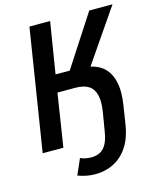

<svg xmlns="http://www.w3.org/2000/svg" viewBox="-130 -795 886 1076"><g transform="rotate(-15 313.5 -257.5)"><path d="M288 190Q262 190 237 185Q212 180 188 171L228 80Q243 87 260 90Q277 93 292 93Q338 93 364.5 64Q391 35 401 -31L418 -134Q428 -194 419 -232Q410 -270 382 -288.5Q354 -307 304 -307H201L153 0H33L145 -705H265L217 -408H321L285 -386L492 -705H627L393 -364L384 -405Q448 -399 486.5 -368Q525 -337 539 -280Q553 -223 539 -138L523 -36Q512 37 480 87.5Q448 138 398.5 164Q349 190 288 190Z"/></g></svg>

Font: Nunito Sans 10pt Condensed
Style: Bold Italic
Weight: 700
Width: 3
Italic angle: -9°
Designer: Vernon Adams
Foundry: Vernon Adams
Version: Version 3.101;gftools[0.9.27]